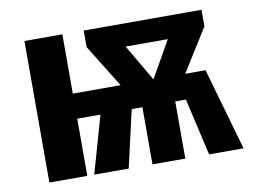

<svg xmlns="http://www.w3.org/2000/svg" viewBox="-63 -619 932 708"><g transform="rotate(-10 403.0 -265.0)"><path d="M707 -308 795 0H666L617 -214H577V0H454V-214H414L365 0H236L297 -214H210V0H68V-530H210V-308H389L290 -468V-530H731V-468L631 -308ZM432 -445 512 -308 590 -445Z"/></g></svg>

Font: FiraGO SemiBold
Style: Regular
Weight: 600
Designer: bBox Type
Foundry: bBox Type GmbH
Version: Version 1.001;PS 001.001;hotconv 1.0.88;makeotf.lib2.5.64775